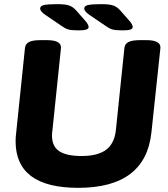

<svg xmlns="http://www.w3.org/2000/svg" viewBox="-20 -895 806 923"><path d="M356 8Q55 8 55 -216Q55 -237 58 -259L100 -664Q102 -684 119.5 -693Q137 -702 174 -702H206Q277 -702 273 -663L232 -268Q230 -258 230 -243Q230 -191 265 -168Q300 -145 372 -145Q450 -145 490 -175Q530 -205 537 -269L578 -664Q580 -684 597.5 -693Q615 -702 653 -702H684Q755 -702 751 -663L708 -259Q680 8 356 8ZM357 -749Q323 -749 308 -753.5Q293 -758 278 -769L200 -822Q173 -840 173 -854Q173 -867 192 -871Q211 -875 256 -875Q296 -875 314 -868Q332 -861 346 -845L396 -788Q402 -779 404 -774Q406 -769 406 -765Q406 -757 395 -753Q384 -749 357 -749ZM569 -749Q535 -749 520 -753.5Q505 -758 490 -769L412 -822Q385 -840 385 -854Q385 -867 404 -871Q423 -875 468 -875Q508 -875 526 -868Q544 -861 558 -845L608 -788Q614 -779 616 -774Q618 -769 618 -765Q618 -757 607 -753Q596 -749 569 -749Z"/></svg>

Font: Asap Semi Expanded Semi Expanded ExtraBold
Style: Italic
Weight: 800
Width: 6
Italic angle: -6°
Designer: Pablo Cosgaya
Foundry: Omnibus-Type
Version: Version 3.001; ttfautohint (v1.8.4.7-5d5b)